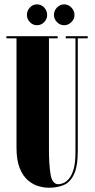

<svg xmlns="http://www.w3.org/2000/svg" viewBox="-20 -870 447 902"><path d="M209 12Q188 12 162.2 5Q136.5 -2 112.5 -21.8Q88.5 -41.5 73 -79Q57.5 -116.5 57.5 -177.5V-690H10V-700H251V-690H210V-170Q210 -95 217.8 -49.8Q225.5 -4.5 254.5 -4.5Q263 -4.5 276.5 -9.5Q290 -14.5 303.2 -29.5Q316.5 -44.5 325.5 -74Q334.5 -103.5 334.5 -152V-690H289V-700H392V-690H345.5V-164.5Q345.5 -87.5 327 -49.8Q308.5 -12 277.8 0Q247 12 209 12ZM281.5 -751.5Q262 -751.5 247.8 -766Q233.5 -780.5 233.5 -799.5Q233.5 -820 247.8 -834.8Q262 -849.5 281.5 -849.5Q300.5 -849.5 315.2 -834.8Q330 -820 330 -799.5Q330 -780.5 315.2 -766Q300.5 -751.5 281.5 -751.5ZM153.5 -751.5Q134.5 -751.5 120.5 -766Q106.5 -780.5 106.5 -799.5Q106.5 -820 120.5 -834.8Q134.5 -849.5 153.5 -849.5Q173.5 -849.5 187.5 -834.8Q201.5 -820 201.5 -799.5Q201.5 -780.5 187.5 -766Q173.5 -751.5 153.5 -751.5Z"/></svg>

Font: Imbue 100pt Black
Style: Regular
Weight: 900
Designer: Tyler Finck
Foundry: Etcetera Type Company
Version: Version 1.102; ttfautohint (v1.8.3)